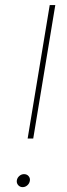

<svg xmlns="http://www.w3.org/2000/svg" viewBox="-20 -748 269 773"><path d="M91.3 -190.4 180.2 -727.5H202.6L113.8 -190.4ZM71.3 5.4Q60.1 5.4 53 -2.9Q45.9 -11.2 47.9 -22.5Q49.8 -32.7 58.1 -39.8Q66.4 -46.9 76.7 -46.9Q88.4 -46.9 95.2 -38.8Q102.1 -30.8 100.1 -19.5Q98.1 -8.8 89.8 -1.7Q81.5 5.4 71.3 5.4Z"/></svg>

Font: Inter 24pt Thin
Style: Italic
Weight: 250
Italic angle: -9.3988°
Version: Version 4.001;git-66647c0bb